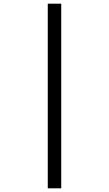

<svg xmlns="http://www.w3.org/2000/svg" viewBox="-20 -780 591 1041"><path d="M239 -760H312V241H239Z"/></svg>

Font: Noto Sans Saurashtra
Style: Regular
Weight: 400
Designer: Monotype Design Team
Foundry: Monotype Imaging Inc.
Version: Version 2.001; ttfautohint (v1.8.4.7-5d5b)